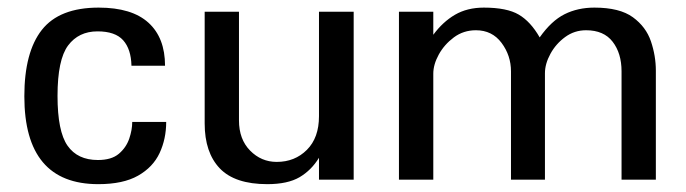

<svg xmlns="http://www.w3.org/2000/svg" viewBox="-20 -465 1777 497"><path d="M234.4 11.7Q43 11.7 43 -215.8Q43 -330.1 88.4 -387.7Q133.8 -445.3 235.4 -445.3Q321.3 -445.3 364.3 -406.2Q407.2 -367.2 407.2 -294.9Q385.7 -294.9 363.8 -294.9Q341.8 -294.9 320.3 -294.9Q319.3 -337.9 298.8 -360.8Q278.3 -383.8 232.4 -383.8Q183.6 -383.8 156.2 -347.2Q128.9 -310.5 128.9 -216.8Q128.9 -125 154.8 -87.9Q180.7 -50.8 233.4 -50.8Q268.6 -50.8 287.6 -66.9Q306.6 -83 314.5 -106Q322.3 -128.9 322.3 -149.4Q344.7 -149.4 366.7 -149.4Q388.7 -149.4 410.2 -149.4Q410.2 -105.5 393.1 -68.8Q376 -32.2 337.4 -10.3Q298.8 11.7 234.4 11.7Z M671.9 11.7Q587.9 11.7 548.8 -29.3Q509.8 -70.3 509.8 -145.5V-434.6H598.6V-153.3Q598.6 -104.5 627.4 -75.2Q656.2 -45.9 696.3 -45.9Q743.2 -45.9 774.4 -77.1Q805.7 -108.4 805.7 -164.1V-434.6H895.5V0H805.7V-56.6Q786.1 -24.4 755.4 -6.3Q724.6 11.7 671.9 11.7Z M1012.7 0V-434.6H1101.6V-375Q1126 -408.2 1157.7 -426.8Q1189.5 -445.3 1232.4 -445.3Q1292 -445.3 1322.8 -427.2Q1353.5 -409.2 1377 -368.2Q1407.2 -411.1 1441.4 -428.2Q1475.6 -445.3 1518.6 -445.3Q1584 -445.3 1618.2 -420.4Q1652.3 -395.5 1665 -357.9Q1677.7 -320.3 1677.7 -282.2V0H1588.9V-280.3Q1588.9 -327.1 1565.9 -356.9Q1543 -386.7 1497.1 -386.7Q1466.8 -386.7 1442.9 -369.1Q1418.9 -351.6 1404.8 -325.7Q1390.6 -299.8 1390.6 -275.4V0H1302.7V-280.3Q1302.7 -321.3 1278.3 -354Q1253.9 -386.7 1211.9 -386.7Q1179.7 -386.7 1154.8 -368.2Q1129.9 -349.6 1115.7 -323.7Q1101.6 -297.9 1101.6 -274.4V0Z"/></svg>

Font: Padauk Book
Style: Regular
Weight: 400
Designer: Debbi Hosken, Becca Hirsbrunner Spalinger
Foundry: SIL International
Version: Version 5.000